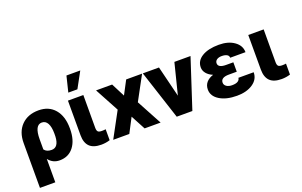

<svg xmlns="http://www.w3.org/2000/svg" viewBox="-107 -1254 3054 1939"><g transform="rotate(-20 1420.5 -284.5)"><path d="M299.8 -538.1Q410.2 -538.1 473.4 -463.6Q536.6 -389.2 536.6 -259.8V-252.9Q536.6 -132.3 481.7 -61Q426.8 10.3 331.1 10.3Q257.3 10.3 211.9 -48.3V203.1H46.9V-278.3Q46.9 -398.4 115.7 -468.3Q184.6 -538.1 299.8 -538.1ZM211.9 -150.4Q235.8 -116.7 290.5 -116.7Q365.2 -116.7 371.1 -231L371.6 -263.2Q371.6 -334 350.6 -372.6Q329.6 -411.1 289.1 -411.1Q211.9 -411.1 211.9 -258.8Z M779.3 -528.3 778.8 -176.8Q778.8 -147 789.6 -135.3Q800.3 -123.5 832 -123.5Q856.4 -123.5 873 -126.5V-8.8Q828.6 5.4 780.3 5.4Q694.8 5.4 654.3 -35.2Q613.8 -75.7 613.8 -156.2V-528.3ZM686.5 -772H835L742.7 -603H645Z M1163.1 -382.8 1239.7 -528.3H1410.6L1271.5 -271L1417.5 0H1245.6L1162.6 -156.2L1081.1 0H908.2L1054.7 -271L916 -528.3H1088.9Z M1674.3 -195.8 1757.8 -528.3H1931.2L1758.8 0H1590.8L1418.5 -528.3H1592.3Z M2143.6 -164.1Q2143.6 -139.2 2166.3 -123.3Q2189 -107.4 2226.1 -107.4Q2269.5 -107.4 2289.8 -121.8Q2310.1 -136.2 2310.1 -156.2H2474.6Q2474.6 -80.6 2407.7 -35.4Q2340.8 9.8 2237.3 9.8Q2122.1 9.8 2050.8 -34.4Q1979.5 -78.6 1979.5 -149.4Q1979.5 -194.3 2005.6 -225.3Q2031.7 -256.3 2080.6 -272Q2037.6 -289.6 2013.2 -319.1Q1988.8 -348.6 1988.8 -383.8Q1988.8 -455.6 2056.2 -496.6Q2123.5 -537.6 2237.3 -537.6Q2338.4 -537.6 2402.3 -491.9Q2466.3 -446.3 2466.3 -375H2301.8Q2301.8 -398.4 2280.5 -409.4Q2259.3 -420.4 2226.6 -420.4Q2192.9 -420.4 2173.1 -406.2Q2153.3 -392.1 2153.3 -368.7Q2153.3 -320.8 2238.8 -320.8H2315.9V-219.7H2231.9Q2143.6 -219.7 2143.6 -164.1Z M2717.3 -528.3 2716.8 -176.8Q2716.8 -147 2727.5 -135.3Q2738.3 -123.5 2770 -123.5Q2794.4 -123.5 2811 -126.5V-8.8Q2766.6 5.4 2718.3 5.4Q2632.8 5.4 2592.3 -35.2Q2551.8 -75.7 2551.8 -156.2V-528.3Z"/></g></svg>

Font: Roboto
Style: Regular
Weight: 900
Designer: Google
Version: Version 2.001171; 2014